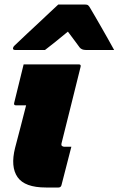

<svg xmlns="http://www.w3.org/2000/svg" viewBox="-20 -833 527 853"><path d="M85 -547H330Q341 -547 338 -536Q317 -451 296 -367Q275 -283 254 -199Q251 -188 255 -185Q259 -181 266 -181H297Q286 -139 275 -95.5Q264 -52 253 -10Q250 0 240 0H184Q90 0 58 -46Q26 -92 47 -176Q58 -218 71.5 -269.5Q85 -321 96 -365H51Q40 -365 43 -376ZM239 -813H356Q367 -813 371.5 -809.5Q376 -806 382 -795Q388 -785 400.5 -763.5Q413 -742 428.5 -715Q444 -688 459.5 -660.5Q475 -633 487 -611H361Q343 -611 334 -622Q328 -630 316 -646.5Q304 -663 282 -692H281Q247 -664 223.5 -645Q200 -626 180 -611H47Q36 -611 38 -620Q39 -625 43 -629Q47 -633 63 -648Q77 -662 101.5 -684.5Q126 -707 152.5 -732Q179 -757 202.5 -779Q226 -801 239 -813Z"/></svg>

Font: Recursive Sn Lnr St Blk
Style: Italic
Weight: 900
Italic angle: -15°
Version: Version 1.079;hotconv 1.0.112;makeotfexe 2.5.65598; ttfautoh